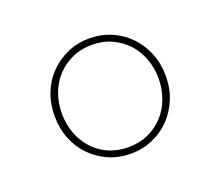

<svg xmlns="http://www.w3.org/2000/svg" viewBox="-69 -805 604 526"><g transform="rotate(-20 233.0 -542.0)"><path d="M233 -374Q198 -374 168.5 -387Q139 -400 117 -422.5Q95 -445 83 -475.5Q71 -506 71 -542Q71 -578 83 -608.5Q95 -639 117 -661.5Q139 -684 168.5 -697Q198 -710 233 -710Q267 -710 297 -697Q327 -684 348.5 -661.5Q370 -639 382.5 -608.5Q395 -578 395 -542Q395 -506 382.5 -475.5Q370 -445 348.5 -422.5Q327 -400 297 -387Q267 -374 233 -374ZM233 -393Q265 -393 291 -405Q317 -417 335.5 -437Q354 -457 364 -484.5Q374 -512 374 -542Q374 -572 364 -599.5Q354 -627 335.5 -647Q317 -667 291 -679Q265 -691 233 -691Q201 -691 175 -679Q149 -667 130.5 -647Q112 -627 102 -600Q92 -573 92 -542Q92 -511 102 -484Q112 -457 130.5 -436.5Q149 -416 175 -404.5Q201 -393 233 -393Z"/></g></svg>

Font: IBM Plex Sans Thai Thin
Style: Regular
Weight: 100
Designer: Mike Abbink, Paul van der Laan, Pieter van Rosmalen, Ben Mitchell, Mark Frömberg
Foundry: Bold Monday
Version: Version 1.1